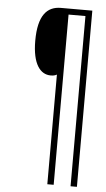

<svg xmlns="http://www.w3.org/2000/svg" viewBox="-60 -798 534 963"><g transform="rotate(5 207.5 -316.5)"><path d="M216 -425V127H248V-730H333V127H365V-760H207C137 -760 93 -712 93 -585C93 -467 133 -418 185 -418C198 -418 207 -420 216 -425Z"/></g></svg>

Font: Noto Sans ExtraCondensed ExtraLight
Style: Italic
Weight: 200
Width: 2
Italic angle: -12°
Designer: Monotype Design Team
Foundry: Monotype Imaging Inc.
Version: Version 2.013